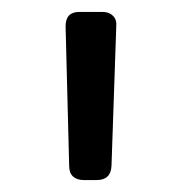

<svg xmlns="http://www.w3.org/2000/svg" viewBox="-20 -783 305 322"><path d="M121 -481H142Q166 -481 167 -505L175 -739Q176 -750 169.5 -756.5Q163 -763 152 -763H113Q90 -763 90 -739L96 -505Q96 -493 102.5 -487Q109 -481 121 -481Z"/></svg>

Font: Shippori Gothic B2 Bold
Style: Regular
Weight: 700
Designer: FONTDASU
Foundry: FONTDASU / Google Inc. / but / Adobe
Version: Version 1.130